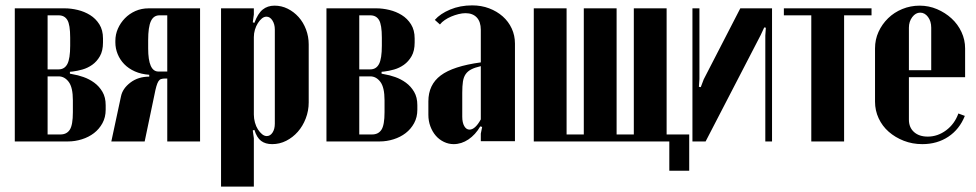

<svg xmlns="http://www.w3.org/2000/svg" viewBox="-20 -526 3629 714"><path d="M363 -368Q363 -337 351.5 -317Q340 -297 323 -285Q306 -273 286.5 -267.5Q267 -262 250 -260L240 -259V-252L250 -250Q269 -247 290.5 -239.5Q312 -232 330.5 -218.5Q349 -205 361 -184.5Q373 -164 373 -135V-118Q373 -90 361 -68Q349 -46 329.5 -31Q310 -16 284.5 -8Q259 0 233 0H35V-495H221Q244 -495 269 -489Q294 -483 315 -470Q336 -457 349.5 -435.5Q363 -414 363 -383ZM198 -268Q220 -268 230.5 -288Q241 -308 241 -356V-386Q241 -434 230.5 -451.5Q220 -469 198 -469H157V-268ZM251 -153Q251 -201 235.5 -221.5Q220 -242 198 -242H157V-26H205Q228 -26 239.5 -43.5Q251 -61 251 -109Z M724 0H602V-234H594Q585 -234 579 -232Q573 -230 569 -223.5Q565 -217 561.5 -205Q558 -193 554 -172L518 0H394L430 -168Q436 -197 465 -219Q494 -241 535 -241V-248Q505 -250 481.5 -260.5Q458 -271 442 -287.5Q426 -304 417.5 -325Q409 -346 409 -368V-374Q409 -398 418.5 -419.5Q428 -441 444.5 -458Q461 -475 483.5 -485Q506 -495 533 -495H724ZM531 -346Q531 -260 569 -260H602V-469H573Q551 -469 541 -447Q531 -425 531 -377Z M920 -443 926 -441Q939 -476 957 -490.5Q975 -505 1001 -505Q1027 -505 1050 -493.5Q1073 -482 1090.5 -462.5Q1108 -443 1118 -416.5Q1128 -390 1128 -361V-145Q1128 -114 1117 -85.5Q1106 -57 1087.5 -36Q1069 -15 1044.5 -2.5Q1020 10 992 10Q967 10 951 -2Q935 -14 926 -43L920 -41L924 -12V168H802V-495H924V-472ZM924 -100Q924 -85 928 -70.5Q932 -56 939 -45Q946 -34 954.5 -27Q963 -20 972 -20Q985 -20 993.5 -33Q1002 -46 1002 -66V-416Q1002 -436 993 -450Q984 -464 971 -464Q962 -464 954 -457.5Q946 -451 939 -440Q932 -429 928 -415.5Q924 -402 924 -388Z M1522 -368Q1522 -337 1510.5 -317Q1499 -297 1482 -285Q1465 -273 1445.5 -267.5Q1426 -262 1409 -260L1399 -259V-252L1409 -250Q1428 -247 1449.5 -239.5Q1471 -232 1489.5 -218.5Q1508 -205 1520 -184.5Q1532 -164 1532 -135V-118Q1532 -90 1520 -68Q1508 -46 1488.5 -31Q1469 -16 1443.5 -8Q1418 0 1392 0H1194V-495H1380Q1403 -495 1428 -489Q1453 -483 1474 -470Q1495 -457 1508.5 -435.5Q1522 -414 1522 -383ZM1357 -268Q1379 -268 1389.5 -288Q1400 -308 1400 -356V-386Q1400 -434 1389.5 -451.5Q1379 -469 1357 -469H1316V-268ZM1410 -153Q1410 -201 1394.5 -221.5Q1379 -242 1357 -242H1316V-26H1364Q1387 -26 1398.5 -43.5Q1410 -61 1410 -109Z M1573 -149Q1573 -211 1619 -245.5Q1665 -280 1768 -294V-415Q1768 -445 1753 -461Q1738 -477 1711 -477Q1699 -477 1685 -473.5Q1671 -470 1658 -464.5Q1645 -459 1634 -451.5Q1623 -444 1616 -435L1597 -452Q1617 -475 1654 -490.5Q1691 -506 1736 -506Q1770 -506 1799 -495Q1828 -484 1849.5 -465Q1871 -446 1883 -420Q1895 -394 1895 -364V-1H1768V-29L1773 -54L1766 -56Q1748 -25 1722 -7.5Q1696 10 1667 10Q1648 10 1630.5 1.5Q1613 -7 1600.5 -21.5Q1588 -36 1580.5 -56Q1573 -76 1573 -99ZM1726 -44Q1747 -44 1768 -82V-280Q1746 -275 1732.5 -268Q1719 -261 1711.5 -250Q1704 -239 1701.5 -222.5Q1699 -206 1699 -181V-92Q1699 -70 1706.5 -57Q1714 -44 1726 -44Z M1965 -495H2087V-26H2151V-495H2273V-26H2337V-495H2459V0H1965ZM2445 -26H2543V109H2469V0H2445Z M2851 -495V0H2826V-394L2828 -423L2822 -424L2809 -396L2604 0H2555V-495H2581V-232L2579 -203L2586 -202L2597 -231L2733 -495Z M3221 -469H3119V0H2997V-469H2895V-495H3221Z M3234 -346Q3234 -379 3247 -407.5Q3260 -436 3282.5 -458Q3305 -480 3335.5 -492.5Q3366 -505 3400 -505Q3434 -505 3464.5 -492Q3495 -479 3518.5 -457.5Q3542 -436 3555.5 -407Q3569 -378 3569 -346V-239H3360V-81Q3360 -52 3379 -35Q3398 -18 3430 -18Q3467 -18 3498.5 -41.5Q3530 -65 3544 -104L3568 -95Q3548 -45 3506.5 -17.5Q3465 10 3410 10Q3373 10 3341 -2.5Q3309 -15 3285 -36Q3261 -57 3247.5 -86Q3234 -115 3234 -148ZM3443 -265V-423Q3443 -447 3431 -463Q3419 -479 3402 -479Q3385 -479 3372.5 -462.5Q3360 -446 3360 -423V-265Z"/></svg>

Font: Moniqa Black Heading
Style: Regular
Weight: 900
Designer: Rajesh Rajput
Foundry: Rajesh Rajput
Version: Version 1.000